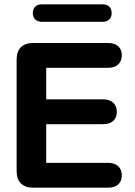

<svg xmlns="http://www.w3.org/2000/svg" viewBox="-20 -869 627 889"><path d="M134 0H481C519 0 544 -20 544 -57C544 -94 519 -115 481 -115H194V-294H458C496 -294 521 -314 521 -351C521 -388 496 -409 458 -409H194V-555H481C519 -555 544 -576 544 -613C544 -650 519 -670 481 -670H134C84 -670 57 -643 57 -593V-77C57 -27 84 0 134 0ZM175 -768H454C481 -768 497 -783 497 -808C497 -835 481 -849 454 -849H175C148 -849 132 -835 132 -808C132 -783 148 -768 175 -768Z"/></svg>

Font: SN Pro
Style: Bold
Weight: 700
Designer: Tobias Whetton
Foundry: Supernotes
Version: Version 1.003;Glyphs 3.3 (3324)